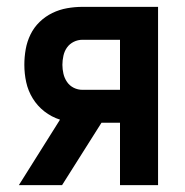

<svg xmlns="http://www.w3.org/2000/svg" viewBox="-20 -540 540 560"><path d="M161 0H35L155 -191Q130 -199 109.5 -215Q89 -231 75.5 -253Q62 -275 56.5 -300Q51 -325 51 -351Q51 -374 55 -396.5Q59 -419 69 -439.5Q79 -460 95.5 -476Q112 -492 132.5 -502Q153 -512 175.5 -516Q198 -520 221 -520H441V0H330V-182H276ZM221 -278H330V-424H221Q207 -424 195 -418Q183 -412 175.5 -401.5Q168 -391 165 -377.5Q162 -364 162 -351Q162 -338 165 -325Q168 -312 175.5 -301Q183 -290 195 -284Q207 -278 221 -278Z"/></svg>

Font: Iosevka Term
Style: Bold
Weight: 700
Monospace: yes
Designer: Belleve Invis
Foundry: Belleve Invis
Version: Version 30.0.1